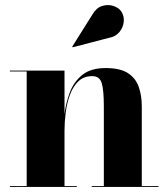

<svg xmlns="http://www.w3.org/2000/svg" viewBox="-20 -739 665 759"><path d="M409 -589 267.5 -552 265.5 -554.5 345.5 -682Q361 -708.5 384 -715.5Q407 -722.5 428.2 -715.5Q449.5 -708.5 459.5 -693.5Q471.5 -675.5 469.2 -653Q467 -630.5 451.8 -612Q436.5 -593.5 409 -589ZM19 -3.5H85.5V-456.5H19V-460H235V-287Q240 -331 255.8 -373.2Q271.5 -415.5 305.2 -442.8Q339 -470 398 -470Q454 -470 484.8 -450.5Q515.5 -431 528 -396.8Q540.5 -362.5 540.5 -319V-3.5H606.5V0H342.5V-3.5H390.5V-319Q390.5 -382 382.2 -410Q374 -438 344.5 -438Q311 -438 289.8 -417.5Q268.5 -397 256.5 -364.2Q244.5 -331.5 239.8 -294.2Q235 -257 235 -223V-3.5H283.5V0H19Z"/></svg>

Font: Bodoni* 48
Style: Bold
Weight: 700
Version: Version 2.2